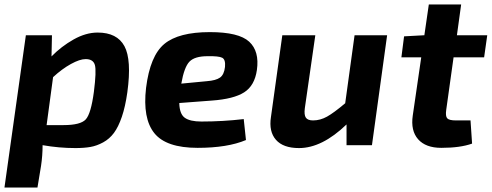

<svg xmlns="http://www.w3.org/2000/svg" viewBox="-28 -651 2205 861"><path d="M205 -493 203 -398Q247 -443 302 -474Q357 -505 410 -505Q497 -505 530 -444Q563 -383 543 -237Q534 -173 518.5 -127.5Q503 -82 483 -55Q463 -28 434.5 -12.5Q406 3 377.5 8Q349 13 310 13Q237 13 163 0Q163 47 156 93L140 190H-8L88 -493ZM181 -90H257Q333 -90 356.5 -115.5Q380 -141 393 -239Q405 -333 397.5 -359.5Q390 -386 356 -386Q330 -386 290 -364Q250 -342 210 -305Z M1065 -117 1075 -23Q992 12 858 12Q717 12 664 -54Q611 -120 627 -257Q645 -401 709 -454Q773 -507 913 -507Q1043 -507 1089.5 -464Q1136 -421 1124 -337Q1114 -267 1067 -237Q1020 -207 922 -200L776 -189Q777 -140 800.5 -123Q824 -106 875 -106Q972 -106 1065 -117ZM785 -276 900 -287Q940 -290 958.5 -303Q977 -316 981 -351Q984 -384 968.5 -392Q953 -400 903 -399Q845 -399 821.5 -374.5Q798 -350 785 -276Z M1708 -493 1640 0H1526V-93Q1416 13 1313 13Q1242 13 1209.5 -24Q1177 -61 1187 -126L1238 -493H1386L1339 -166Q1335 -136 1343.5 -123.5Q1352 -111 1376 -111Q1408 -111 1438.5 -128Q1469 -145 1520 -188L1562 -493Z M2006 -394 1973 -158Q1969 -130 1977.5 -120.5Q1986 -111 2016 -111H2082L2089 -7Q2036 12 1951 12Q1881 12 1847 -26.5Q1813 -65 1823 -133L1861 -394H1772L1784 -488L1875 -493L1895 -631H2040L2021 -493H2157L2143 -394Z"/></svg>

Font: Ezarion
Style: Bold Italic
Weight: 700
Italic angle: -8°
Designer: Natanael Gama
Version: Version 1.001;PS 001.001;hotconv 1.0.70;makeotf.lib2.5.58329